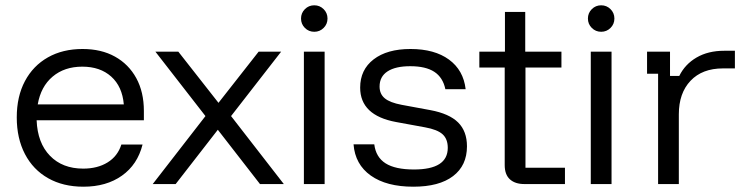

<svg xmlns="http://www.w3.org/2000/svg" viewBox="-20 -695 2815 725"><path d="M295 10Q218.3 10 161.7 -22.1Q105 -54.2 74.2 -113.3Q43.3 -172.5 43.3 -251.7Q43.3 -330.8 74.2 -388.8Q105 -446.7 160.8 -478.3Q216.7 -510 291.7 -510Q362.5 -510 414.2 -481.2Q465.8 -452.5 494.6 -400Q523.3 -347.5 523.3 -275.8V-240.8H118.3Q121.7 -155 168.8 -106.7Q215.8 -58.3 294.2 -58.3Q348.3 -58.3 386.2 -81.7Q424.2 -105 438.3 -149.2H518.3Q499.2 -73.3 440.4 -31.7Q381.7 10 295 10ZM122.5 -300.8H447.5Q441.7 -368.3 400 -405.8Q358.3 -443.3 290.8 -443.3Q223.3 -443.3 178.8 -405.8Q134.2 -368.3 122.5 -300.8Z M556.7 0 755.8 -256.7 566.7 -500H653.3L805 -306.7L956.7 -500H1041.7L852.5 -256.7L1051.7 0H961.7L802.5 -205L643.3 0Z M1127.5 0V-500H1205.8V0ZM1166.7 -575Q1145.8 -575 1131.2 -589.6Q1116.7 -604.2 1116.7 -625Q1116.7 -645.8 1131.2 -660.4Q1145.8 -675 1166.7 -675Q1187.5 -675 1202.1 -660.4Q1216.7 -645.8 1216.7 -625Q1216.7 -604.2 1202.1 -589.6Q1187.5 -575 1166.7 -575Z M1540.8 10Q1439.2 10 1380 -32.1Q1320.8 -74.2 1315 -150H1393.3Q1399.2 -101.7 1435.8 -78.3Q1472.5 -55 1543.3 -55Q1670.8 -55 1670.8 -136.7Q1670.8 -170 1651.3 -187.9Q1631.7 -205.8 1585 -214.2L1475.8 -234.2Q1340 -259.2 1340 -364.2Q1340 -431.7 1390.8 -470.8Q1441.7 -510 1530 -510Q1620.8 -510 1675.4 -470Q1730 -430 1738.3 -358.3H1661.7Q1652.5 -402.5 1620 -423.8Q1587.5 -445 1529.2 -445Q1473.3 -445 1443.3 -425.4Q1413.3 -405.8 1413.3 -368.3Q1413.3 -340 1432.9 -323.8Q1452.5 -307.5 1496.7 -299.2L1605 -279.2Q1676.7 -265.8 1710 -232.5Q1743.3 -199.2 1743.3 -142.5Q1743.3 -70 1690.8 -30Q1638.3 10 1540.8 10Z M1960 0Q1925 0 1905.4 -17.9Q1885.8 -35.8 1885.8 -71.7V-440H1790V-500H1886.7V-650H1963.3V-500H2100V-440H1964.2V-61.7H2113.3V0Z M2210.8 0V-500H2289.2V0ZM2250 -575Q2229.2 -575 2214.6 -589.6Q2200 -604.2 2200 -625Q2200 -645.8 2214.6 -660.4Q2229.2 -675 2250 -675Q2270.8 -675 2285.4 -660.4Q2300 -645.8 2300 -625Q2300 -604.2 2285.4 -589.6Q2270.8 -575 2250 -575Z M2465 0V-416.7H2423.3V-500H2510V-408.3H2545Q2566.7 -452.5 2610.4 -477.9Q2654.2 -503.3 2714.2 -503.3H2755V-436.7H2710Q2631.7 -436.7 2587.5 -390Q2543.3 -343.3 2543.3 -263.3V0Z"/></svg>

Font: Funnel Display Light
Style: Regular
Weight: 300
Designer: NORD ID, Kristian Moeller
Foundry: Dicotype
Version: Version 1.000